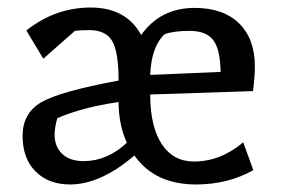

<svg xmlns="http://www.w3.org/2000/svg" viewBox="-20 -475 747 510"><path d="M295 -261Q295 -337 278 -366Q261 -395 217 -395Q193 -395 179 -393L95 -319L50 -394Q127 -455 221 -455Q315 -455 355 -382Q406 -454 497 -454Q573 -454 615 -413Q657 -372 657 -298Q657 -271 652 -233L379 -224Q379 -139 409.5 -92.5Q440 -46 495 -46Q566 -46 626 -97L653 -23Q585 15 501 15Q391 15 337 -62Q247 15 166 15Q109 15 74.5 -19.5Q40 -54 40 -114Q40 -174 89 -203Q138 -232 295 -261ZM125 -118Q125 -85 145.5 -66Q166 -47 202 -47Q265 -47 317 -96Q295 -144 295 -204Q199 -190 132 -161Q125 -134 125 -118ZM379 -276 566 -284Q565 -345 546 -369Q527 -393 484 -393Q441 -393 417 -384Q382 -351 379 -276Z"/></svg>

Font: Galdeano
Style: Regular
Weight: 400
Designer: Dario Manuel Muhafara
Foundry: Dario Manuel Muhafara
Version: Version 1.001